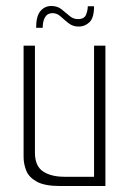

<svg xmlns="http://www.w3.org/2000/svg" viewBox="-20 -623 436 643"><path d="M182 0Q129 0 102.5 -15Q76 -30 67.5 -52.5Q59 -75 59 -97V-470H97V-112Q97 -67 124 -49Q151 -31 196 -31H295V-470H333V0ZM101 -530Q101 -569 115.5 -586Q130 -603 152 -603Q172 -603 186 -592Q200 -581 212.5 -570Q225 -559 241 -559Q262 -559 268 -573.5Q274 -588 274 -602H295Q295 -563 279.5 -548.5Q264 -534 244 -534Q224 -534 210 -545Q196 -556 183.5 -567.5Q171 -579 156 -579Q139 -579 131 -565.5Q123 -552 123 -530Z"/></svg>

Font: Smooch Sans Light
Style: Regular
Weight: 300
Designer: Robert E. Leuschke
Foundry: Robert E. Leuschke
Version: Version 1.010; ttfautohint (v1.8.3)